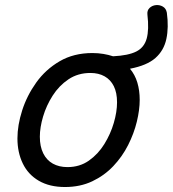

<svg xmlns="http://www.w3.org/2000/svg" viewBox="-20 -732 694 771"><path d="M241 19Q179 19 136 -6Q93 -31 71.5 -75.5Q50 -120 50 -176Q50 -229 69 -288.5Q88 -348 125.5 -400.5Q163 -453 219.5 -486Q276 -519 351 -519Q374 -519 395 -515.5Q416 -512 434 -506Q495 -509 527 -525Q559 -541 569 -577Q579 -613 572 -673Q570 -690 580.5 -700Q591 -710 606 -711.5Q621 -713 634 -705.5Q647 -698 650 -681Q658 -622 648 -575.5Q638 -529 604 -499Q570 -469 502 -456Q522 -432 531.5 -400.5Q541 -369 541 -331Q541 -291 529.5 -243.5Q518 -196 494.5 -149.5Q471 -103 435 -65Q399 -27 350.5 -4Q302 19 241 19ZM251 -61Q300 -61 337 -87Q374 -113 399 -153.5Q424 -194 437 -238.5Q450 -283 450 -321Q450 -360 437 -386Q424 -412 400 -425.5Q376 -439 343 -439Q293 -439 255 -413.5Q217 -388 191.5 -348Q166 -308 153 -264Q140 -220 140 -183Q140 -144 153.5 -116.5Q167 -89 192 -75Q217 -61 251 -61Z"/></svg>

Font: Playwrite AU TAS
Style: Regular
Weight: 400
Designer: Veronika Burian, José Scaglione
Foundry: TypeTogether
Version: Version 1.002